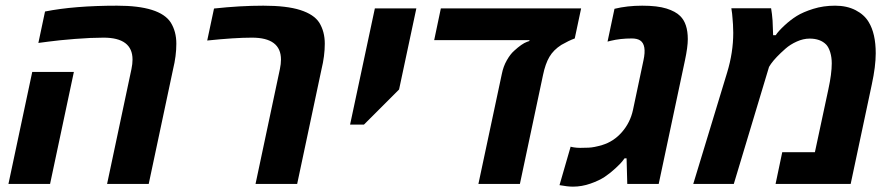

<svg xmlns="http://www.w3.org/2000/svg" viewBox="-20 -660 3216 689"><path d="M592.8 -579.1Q612.8 -546.9 612.8 -503.2Q612.8 -459.5 601.1 -411.6L513.7 0H364.3L451.7 -412.1Q455.6 -430.7 455.6 -446.3Q455.6 -524.9 351.6 -524.9Q307.6 -524.9 249 -520.3Q190.4 -515.6 154.3 -510.7L117.7 -505.9L141.6 -618.7Q246.6 -639.6 400.1 -639.6Q553.7 -639.6 592.8 -579.1ZM159.7 0H10.3L95.7 -401.9H245.1Z M748 -629.4Q841.3 -639.6 925 -639.6Q1008.8 -639.6 1057.6 -624Q1106.4 -608.4 1125.5 -579.1Q1145.5 -546.9 1145.5 -503.2Q1145.5 -459.5 1133.8 -411.6L1046.4 0H897L984.4 -412.1Q988.3 -430.7 988.3 -446.3Q988.3 -524.9 884.3 -524.9Q822.3 -524.9 723.6 -514.6Z M1412.1 -338.9 1286.1 -212.9H1236.3L1325.2 -629.9H1474.1Z M2065.4 -629.9 2042.5 -522Q2021 -514.2 1994.6 -499Q1966.3 -481 1951.7 -456.1Q1937 -431.2 1928.7 -391.1L1845.7 0H1696.8L1780.8 -394.5Q1786.1 -421.4 1798.6 -443.4Q1811 -465.3 1824.7 -477.5Q1853 -503.4 1871.1 -509.8L1879.4 -512.7L1880.4 -516.1H1538.1L1562 -629.9Z M2276.9 -515.1Q2266.1 -522 2247.1 -522Q2206.1 -522 2171.9 -513.7L2160.2 -510.7L2185.1 -628.4Q2230.5 -639.6 2284.7 -639.6Q2338.9 -639.6 2371.6 -629.4Q2404.3 -619.1 2420.9 -602.5Q2448.2 -575.7 2448.2 -519.5Q2448.2 -491.2 2438 -443.4L2343.8 0H2231L2228.5 -91.8H2221.2Q2218.3 -87.9 2212.9 -80.8Q2207.5 -73.7 2189 -56.4Q2170.4 -39.1 2150.4 -25.6Q2130.4 -12.2 2099.1 -1.2Q2067.9 9.8 2036.1 9.8Q2016.6 9.8 1987.8 4.4L2027.8 -133.8Q2028.8 -132.8 2039.6 -131.1Q2050.3 -129.4 2061.8 -129.4Q2073.2 -129.4 2092.5 -130.1Q2111.8 -130.9 2141.1 -139.6Q2182.1 -151.9 2211.9 -186Q2241.7 -220.2 2251.5 -265.6L2289.1 -443.4Q2301.3 -499.5 2276.9 -515.1Z M2611.3 -542Q2611.3 -558.1 2610.4 -571.8Q2609.4 -585.4 2608.6 -595.2Q2607.9 -605 2607.2 -611.1Q2606.4 -617.2 2605.7 -621.6Q2605 -626 2604.5 -630.4H2747.1Q2750.5 -611.3 2752.4 -585.9L2754.4 -533.7H2763.7Q2772.9 -547.9 2794.9 -568.4Q2816.9 -588.9 2839.4 -602.8Q2861.8 -616.7 2898.2 -628.2Q2934.6 -639.6 2976.8 -639.6Q3019 -639.6 3050.3 -623.5Q3081.5 -607.4 3097.2 -581.1Q3122.6 -539.6 3122.6 -468.8Q3122.6 -421.9 3108.4 -356.4L3032.7 0H2763.2L2787.1 -113.8H2904.3L2952.6 -339.4Q2964.8 -395.5 2964.8 -432.6Q2964.8 -454.6 2959.2 -472.7Q2953.6 -490.7 2944.8 -500Q2923.8 -521.5 2885.3 -521.5Q2862.8 -521.5 2839.4 -511Q2815.9 -500.5 2798.8 -485.4Q2763.2 -454.1 2746.6 -430.7L2739.7 -419.9L2613.3 0H2467.8L2589.4 -399.9Q2611.3 -471.7 2611.3 -542Z"/></svg>

Font: Open Sans Hebrew
Style: Bold Italic
Weight: 700
Italic angle: -12°
Foundry: Ascender Corporation, Yanek Iontef
Version: Version 2.001;PS 002.001;hotconv 1.0.70;makeotf.lib2.5.58329